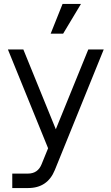

<svg xmlns="http://www.w3.org/2000/svg" viewBox="-20 -750 559 970"><path d="M190 80 223 -1 20 -500H98L262 -97L426 -500H504L257 109Q220 200 122 200H42V127H121Q171 127 190 80ZM389 -730 299 -580H236L296 -730Z"/></svg>

Font: MedMera Sans
Style: Regular
Weight: 400
Designer: Kasper Nordkvist
Foundry: UNCUT.wtf
Version: Version 1.300